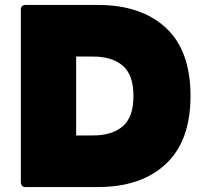

<svg xmlns="http://www.w3.org/2000/svg" viewBox="-20 -754 834 774"><path d="M375 0H82Q66 0 64 -18V-716Q64 -733 82 -734H375Q549 -734 648.5 -642Q748 -550 748 -367Q748 -186 648.5 -93Q549 0 375 0ZM355 -208Q432 -208 475 -245Q518 -282 518 -367Q518 -452 475 -489Q432 -526 355 -526H287V-208Z"/></svg>

Font: YamahaIndonesia935. App Black
Style: Regular
Weight: 900
Designer: Dalton Maag Ltd
Foundry: Dalton Maag Ltd
Version: Version 1.002; January 01, 2024; Regular/Italic